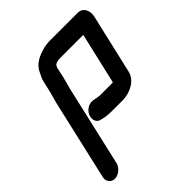

<svg xmlns="http://www.w3.org/2000/svg" viewBox="-188 -561 883 883"><g transform="rotate(-45 254.0 -119.5)"><path d="M102 166 192 -226C195 -239 205 -273 208 -286L220 -340L227 -352C237 -357 247 -360 260 -360H411L353 -110C352 -109 350 -109 349 -109H266C263 -110 259 -110 252 -111C233 -115 215 -120 195 -108C158 -86 157 -33 193 -27C209 -22 233 -19 254 -19H332C380 -22 428 -47 439 -93L506 -382C514 -416 500 -450 464 -450H278C266 -449 255 -448 246 -446C205 -435 165 -420 147 -378C141 -366 133 -352 130 -337L118 -285C115 -272 105 -238 102 -226L12 166C6 190 22 211 46 211C70 211 96 190 102 166Z"/></g></svg>

Font: Electronic
Style: BlkIt
Weight: 900
Version: Version 1.011